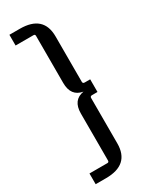

<svg xmlns="http://www.w3.org/2000/svg" viewBox="-219 -728 748 946"><g transform="rotate(-30 155.0 -255.0)"><path d="M133 -610Q133 -619 124 -619H22V-680H81Q215 -680 215 -559V-301Q215 -291 226 -291H257V-219H226Q215 -219 215 -209V49Q215 170 81 170H22V109H124Q133 109 133 99V-168Q133 -244 198 -255Q133 -266 133 -342Z"/></g></svg>

Font: Gemunu Libre
Style: Regular
Weight: 400
Designer: Puspanada Ekanayake, Sola Matas, Pathum Egodawatta, Kosala Senevirathne
Foundry: mooniak
Version: Version 1.100